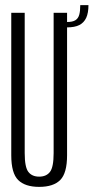

<svg xmlns="http://www.w3.org/2000/svg" viewBox="-20 -725 366 750"><path d="M133 5Q188.5 5 215.2 -21.8Q242 -48.5 242 -118.5V-675H189.5V-127Q189.5 -72 175.2 -53.5Q161 -35 133 -35Q105 -35 90.8 -53.5Q76.5 -72 76.5 -127V-675H24V-118.5Q24 -48.5 51 -21.8Q78 5 133 5ZM241 -639V-618Q272 -618 290 -627.2Q308 -636.5 316.8 -655.5Q325.5 -674.5 325.5 -705H293.5Q293.5 -681.5 289.5 -667.2Q285.5 -653 274.5 -646Q263.5 -639 241 -639Z"/></svg>

Font: Anybody ExtraCondensed Light
Style: Regular
Weight: 300
Width: 2
Version: Version 1.113;gftools[0.9.25]